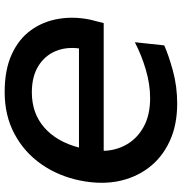

<svg xmlns="http://www.w3.org/2000/svg" viewBox="2 -768 780 823"><g transform="rotate(90 391.5 -357.0)"><path d="M375 12.5Q279.5 12.5 213.5 -17.8Q147.5 -48 110 -100Q72.5 -152 61.5 -217.5Q56.5 -246 56.5 -276Q56.5 -313.5 64.5 -353L79.5 -412H627Q625.5 -466.5 599 -511.8Q572.5 -557 522.8 -584Q473 -611 401 -611Q342.5 -611 280 -592.8Q217.5 -574.5 161.5 -545.5L175 -671.5Q217.5 -690.5 284.2 -708.8Q351 -727 424.5 -727Q517.5 -727 587.2 -694.2Q657 -661.5 700.2 -603.8Q743.5 -546 758 -470.5Q764 -437.5 764 -402.5Q764 -357.5 754 -309.5Q735 -217 684 -144.2Q633 -71.5 554.5 -29.5Q476 12.5 375 12.5ZM376.5 -104Q466 -104 527 -157.2Q588 -210.5 613 -306H188Q186 -290.5 186 -276Q186 -238 200 -205Q219.5 -159 264.2 -131.5Q309 -104 376.5 -104Z"/></g></svg>

Font: Heraclito SemiBold
Style: Italic
Weight: 600
Italic angle: -12°
Designer: Kostas Bartsokas (font) & Cristiano Sobral (main changes)
Foundry: Kostas Bartsokas (font) & Cristiano Sobral (main changes)
Version: Version 1.00;July 8, 2020;FontCreator 13.0.0.2655 64-bit